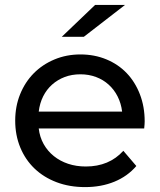

<svg xmlns="http://www.w3.org/2000/svg" viewBox="-20 -757 652 783"><path d="M568 -233H138Q142 -198 158 -169.5Q174 -141 199.5 -120.5Q225 -100 258 -89Q291 -78 330 -78Q425 -78 483 -142L536 -80Q500 -38 446.5 -16Q393 6 327 6Q263 6 210.5 -14Q158 -34 120.5 -70Q83 -106 62.5 -156Q42 -206 42 -265Q42 -323 62 -372.5Q82 -422 117.5 -458Q153 -494 202 -514.5Q251 -535 308 -535Q365 -535 413.5 -515Q462 -495 496.5 -459Q531 -423 550.5 -372.5Q570 -322 570 -262Q570 -257 569.5 -249.5Q569 -242 568 -233ZM138 -302H478Q474 -335 460 -363Q446 -391 423.5 -411.5Q401 -432 371.5 -443Q342 -454 308 -454Q273 -454 244 -443Q215 -432 192.5 -412Q170 -392 156 -364Q142 -336 138 -302ZM368 -737H490L322 -607H232Z"/></svg>

Font: CMG Sans Medium
Style: Regular
Weight: 500
Designer: Julieta Ulanovsky
Foundry: Julieta Ulanovsky
Version: Version 7.200